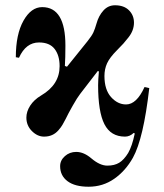

<svg xmlns="http://www.w3.org/2000/svg" viewBox="-20 -506 620 728"><path d="M40 -289Q40 -376 69 -427.5Q98 -479 140 -479Q228 -479 228 -333Q228 -286 226 -256L234 -253L312 -350Q328 -370 334 -383Q340 -396 346 -417Q354 -446 372 -466Q390 -486 416 -486Q450 -486 469 -467Q488 -448 488 -420Q488 -406 483 -392Q478 -378 467 -364Q456 -350 448 -341Q440 -332 424 -316Q396 -288 386 -266Q376 -244 376 -218Q376 -166 401 -138Q426 -110 458 -110Q498 -110 528 -176L546 -172Q524 20 484 92Q456 142 413 172Q370 202 316 202Q264 202 236 181Q208 160 208 124Q208 102 226 86Q244 70 269 70Q298 70 327 95Q359 122 387 122Q414 122 432 111Q450 100 466 74Q481 48 491 0L487 -2Q472 12 454 12Q400 12 376 -35Q352 -82 352 -183Q352 -202 355 -235L351 -237L284 -150Q273 -136 255.5 -105Q238 -74 229 -55Q222 -42 217 -33Q212 -24 201.5 -12Q191 0 177.5 6Q164 12 147 12Q122 12 101 -9Q80 -30 80 -60Q80 -83 94.5 -105.5Q109 -128 136 -144Q206 -185 206 -255Q206 -296 187 -320.5Q168 -345 128 -345Q78 -345 52 -287Z"/></svg>

Font: Old Standard TT
Style: Bold
Weight: 700
Designer: Alexey Kryukov <alexios@thessalonica.org.ru>
Version: Version 2.2